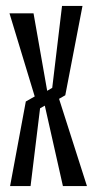

<svg xmlns="http://www.w3.org/2000/svg" viewBox="-20 -627 316 647"><path d="M67 -285 97 -302 12 -582H93L139 -321L156 -331L189 -607H258L200 -306L179 -294L273 0H192L131 -271L115 -262L83 0H14Z"/></svg>

Font: Bahianita
Style: Regular
Weight: 400
Designer: Pablo Cosgaya & Dani Raskovsky
Foundry: Pablo Cosgaya & Dani Raskovsky
Version: Version 1.008